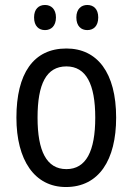

<svg xmlns="http://www.w3.org/2000/svg" viewBox="-20 -742 533 772"><path d="M117 -672C117 -637 136 -621 161 -621C185 -621 205 -637 205 -672C205 -706 185 -722 161 -722C136 -722 117 -706 117 -672ZM287 -672C287 -637 306 -621 331 -621C356 -621 375 -637 375 -672C375 -706 356 -722 331 -722C307 -722 287 -706 287 -672ZM447 -269C447 -450 371 -547 247 -547C114 -547 46 -446 46 -269C46 -98 119 10 245 10C378 10 447 -99 447 -269ZM131 -269C131 -404 166 -475 247 -475C326 -475 363 -404 363 -269C363 -134 326 -62 247 -62C167 -62 131 -135 131 -269Z"/></svg>

Font: Noto Sans Gujarati UI Condensed
Style: Regular
Weight: 400
Width: 3
Designer: Jelle Bosma - Monotype Design Team, Universal Thirst
Foundry: Monotype Imaging Inc.
Version: Version 2.106